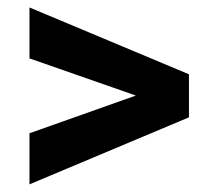

<svg xmlns="http://www.w3.org/2000/svg" viewBox="-20 -558 557 512"><path d="M342.3 -303.2 58.6 -402.3V-538.1L483.9 -359.9V-245.1L58.6 -66.4V-202.6Z"/></svg>

Font: Robotiche
Style: Bold
Weight: 700
Designer: Google
Version: Version 2.001150; 2014